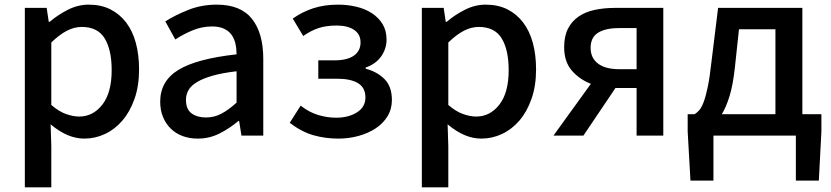

<svg xmlns="http://www.w3.org/2000/svg" viewBox="-20 -584 3580 827"><path d="M181 -550 190 -490H194Q229 -520 272.5 -542Q316 -564 362 -564Q415 -564 455 -544Q495 -524 523 -487.5Q551 -451 565 -399.5Q579 -348 579 -285Q579 -214 559.5 -158.5Q540 -103 507.5 -65Q475 -27 432.5 -7Q390 13 343 13Q307 13 271.5 -2Q236 -17 201 -46L198 -49L201 45V223H87V-550ZM201 -132Q233 -104 264 -93Q295 -82 321 -82Q381 -82 421 -133.5Q461 -185 461 -282Q461 -369 431 -418.5Q401 -468 332 -468Q300 -468 268 -451.5Q236 -435 201 -401Z M832 13Q796 13 766.5 2Q737 -9 715.5 -30Q694 -51 682 -80.5Q670 -110 670 -146Q670 -235 748.5 -283Q827 -331 999 -350Q999 -374 994 -396Q989 -418 977 -434.5Q965 -451 944.5 -460.5Q924 -470 894 -470Q850 -470 810 -453.5Q770 -437 735 -414L692 -492Q735 -519 791.5 -541.5Q848 -564 914 -564Q1017 -564 1065.5 -502.5Q1114 -441 1114 -331V0H1020L1010 -63H1007Q969 -31 925.5 -9Q882 13 832 13ZM867 -78Q903 -78 934 -94.5Q965 -111 999 -142V-277Q938 -270 896 -258Q854 -246 828.5 -230.5Q803 -215 792 -196Q781 -177 781 -154Q781 -113 805.5 -95.5Q830 -78 867 -78Z M1438 13Q1381 13 1330 -1.5Q1279 -16 1228 -55L1275 -129Q1312 -100 1351 -88.5Q1390 -77 1428 -77Q1481 -77 1517.5 -100Q1554 -123 1554 -164Q1554 -206 1522.5 -225.5Q1491 -245 1431 -245H1351V-324H1419Q1476 -324 1504.5 -344.5Q1533 -365 1533 -401Q1533 -437 1505 -455.5Q1477 -474 1430 -474Q1385 -474 1352 -463Q1319 -452 1286 -429L1241 -504Q1282 -533 1329.5 -548.5Q1377 -564 1436 -564Q1477 -564 1515 -555Q1553 -546 1582 -527Q1611 -508 1628 -480Q1645 -452 1645 -413Q1645 -375 1622.5 -342Q1600 -309 1555 -293V-288Q1605 -275 1636.5 -243Q1668 -211 1668 -153Q1668 -114 1649 -83Q1630 -52 1598 -31Q1566 -10 1524.5 1.5Q1483 13 1438 13Z M1891 -550 1900 -490H1904Q1939 -520 1982.5 -542Q2026 -564 2072 -564Q2125 -564 2165 -544Q2205 -524 2233 -487.5Q2261 -451 2275 -399.5Q2289 -348 2289 -285Q2289 -214 2269.5 -158.5Q2250 -103 2217.5 -65Q2185 -27 2142.5 -7Q2100 13 2053 13Q2017 13 1981.5 -2Q1946 -17 1911 -46L1908 -49L1911 45V223H1797V-550ZM1911 -132Q1943 -104 1974 -93Q2005 -82 2031 -82Q2091 -82 2131 -133.5Q2171 -185 2171 -282Q2171 -369 2141 -418.5Q2111 -468 2042 -468Q2010 -468 1978 -451.5Q1946 -435 1911 -401Z M2364 0 2525 -223Q2476 -242 2443 -280Q2410 -318 2410 -381Q2410 -428 2426.5 -460.5Q2443 -493 2472.5 -513Q2502 -533 2542 -541.5Q2582 -550 2629 -550H2837V0H2722V-205H2631L2493 0ZM2524 -378Q2524 -334 2556 -310Q2588 -286 2646 -286H2722V-463H2646Q2588 -463 2556 -443Q2524 -423 2524 -378Z M2942 -92H2971Q2982 -98 2992 -109.5Q3002 -121 3011 -145Q3020 -169 3028.5 -209.5Q3037 -250 3044 -314L3073 -550H3436V-92H3518V-18L3507 194H3408V0H3053V194H2954L2942 -18ZM3145 -290Q3137 -218 3122.5 -170.5Q3108 -123 3089 -92H3320V-458H3163Z"/></svg>

Font: Kinto Sans Med
Style: Regular
Weight: 500
Designer: Authors: Ryoko NISHIZUKA  (kana & ideographs); Paul D. Hunt (Latin, Greek & Cyrillic); Wenlong ZHANG  (bopomofo); Sandol
Foundry: Adobe Systems Incorporated, ookami Inc.
Version: Version 0.001